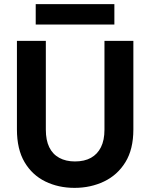

<svg xmlns="http://www.w3.org/2000/svg" viewBox="-20 -898 727 930"><path d="M341 12Q263 12 199.5 -19Q136 -50 99 -112.5Q62 -175 62 -271V-700H202V-270Q202 -219 218.5 -185Q235 -151 267 -133.5Q299 -116 343 -116Q389 -116 420.5 -133.5Q452 -151 469 -185Q486 -219 486 -270V-700H626V-271Q626 -175 587.5 -112.5Q549 -50 484 -19Q419 12 341 12ZM153 -779V-878H534V-779Z"/></svg>

Font: DM Sans 9pt ExtraBold
Style: Regular
Weight: 800
Version: Version 4.004;gftools[0.9.30]